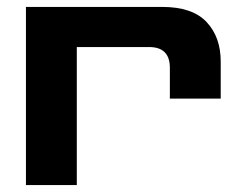

<svg xmlns="http://www.w3.org/2000/svg" viewBox="-20 -535 683 555"><path d="M55 0V-515H449Q536 -515 577 -471.5Q618 -428 618 -357V-250H471V-339Q471 -399 411 -399H202V0Z"/></svg>

Font: Zen Dots
Style: Regular
Weight: 400
Designer: Yoshimichi Ohira
Foundry: A-1 Corp ZenFonts
Version: Version 1.000; ttfautohint (v1.8.3)